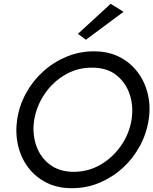

<svg xmlns="http://www.w3.org/2000/svg" viewBox="-20 -980 807 1010"><path d="M160 -350Q173 -425 216 -487.5Q259 -550 324 -587.5Q389 -625 466 -624Q543 -624 592.5 -584.5Q642 -545 662.5 -483Q683 -421 672 -350Q660 -276 616.5 -213.5Q573 -151 508.5 -113.5Q444 -76 366 -76Q290 -77 240 -116Q190 -155 169.5 -217.5Q149 -280 160 -350ZM70 -350Q60 -280 75 -215Q90 -150 128 -99.5Q166 -49 224 -19.5Q282 10 358 10Q435 10 503 -18.5Q571 -47 625.5 -96.5Q680 -146 715.5 -211.5Q751 -277 762 -350Q773 -421 757.5 -485.5Q742 -550 704 -600.5Q666 -651 608 -680.5Q550 -710 474 -710Q398 -710 329.5 -681.5Q261 -653 206.5 -603.5Q152 -554 116.5 -489Q81 -424 70 -350ZM630 -918 562 -960 390 -802 432 -771Z"/></svg>

Font: Jost* 400 Book Italic
Style: Italic
Weight: 400
Italic angle: -10°
Version: Version 3.200; ttfautohint (v0.97) -l 8 -r 50 -G 200 -x 14 -